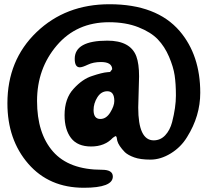

<svg xmlns="http://www.w3.org/2000/svg" viewBox="-20 -677 982 907"><path d="M454 -115Q482 -115 501 -146Q520 -177 520 -200Q520 -246 487 -246Q458 -246 440 -217.5Q422 -189 422 -157Q422 -115 454 -115ZM637 -316 633 -169Q633 -14 706 -14Q738 -14 760.5 -38Q783 -62 793 -100Q811 -170 811 -225.5Q811 -281 805 -321Q799 -361 778.5 -409Q758 -457 725.5 -491Q693 -525 633.5 -548.5Q574 -572 495 -572Q342 -572 248.5 -462.5Q155 -353 155 -200Q155 -47 230.5 39Q306 125 462 125Q513 125 513 157Q513 210 376 210Q212 210 113.5 96.5Q15 -17 15 -189Q15 -393 152.5 -525Q290 -657 497 -657Q720 -657 829 -530Q926 -416 926 -239Q926 -129 864 -30Q835 18 787 47.5Q739 77 691 77Q643 77 614 66.5Q585 56 570 42Q540 11 534 -12L532 -23Q531 -34 525 -34L513 -26Q475 15 410.5 15Q346 15 315.5 -25Q285 -65 285 -133Q285 -212 328 -258Q370 -304 415 -318Q462 -334 488 -336L500 -337L510 -350Q509 -384 457 -384Q421 -384 395 -371.5Q369 -359 357 -359Q333 -359 333 -399Q333 -485 487 -485Q596 -485 624 -411Q637 -376 637 -316Z"/></svg>

Font: Chicle
Style: Regular
Weight: 400
Designer: Angel Koziupa and Alejandro Paul
Foundry: Angel Koziupa and Alejandro Paul
Version: Version 1.000